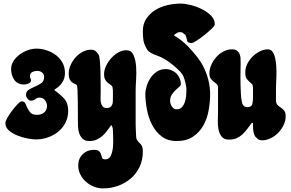

<svg xmlns="http://www.w3.org/2000/svg" viewBox="-20 -778 1620 1070"><path d="M183 -507Q212 -507 240.5 -497.5Q269 -488 291.5 -471Q314 -454 328 -429Q342 -404 342 -371Q342 -340 326 -317Q310 -294 284 -279V-275Q315 -253 337.5 -228.5Q360 -204 360 -161Q360 -124 345 -94.5Q330 -65 305 -44.5Q280 -24 247.5 -12.5Q215 -1 180 -1Q161 -1 132.5 -6.5Q104 -12 76.5 -23Q49 -34 29.5 -51Q10 -68 10 -93Q10 -102 21 -121.5Q32 -141 47.5 -161.5Q63 -182 78 -197.5Q93 -213 102 -213Q116 -213 121.5 -201Q127 -189 133 -175.5Q139 -162 150 -150Q161 -138 187 -138Q210 -138 226 -151Q242 -164 242 -188Q242 -204 231 -219Q220 -234 201 -234Q186 -234 177 -225.5Q168 -217 153 -217Q142 -217 133.5 -228Q125 -239 125 -249Q125 -269 141 -278.5Q157 -288 176 -296Q195 -304 210.5 -315Q226 -326 226 -350Q226 -365 214.5 -374Q203 -383 188 -383Q173 -383 160 -376.5Q147 -370 147 -353Q147 -346 150 -340.5Q153 -335 153 -330Q153 -318 138.5 -312.5Q124 -307 116 -307Q78 -307 60 -332.5Q42 -358 42 -393Q42 -418 55.5 -438.5Q69 -459 90 -474.5Q111 -490 135.5 -498.5Q160 -507 183 -507Z M487 -501Q502 -501 511 -494.5Q520 -488 528 -476Q534 -469 536.5 -439Q539 -409 540 -373.5Q541 -338 541 -305Q541 -272 541 -259Q541 -249 540.5 -235Q540 -221 542 -208Q544 -195 551.5 -185.5Q559 -176 574 -176Q592 -176 600.5 -187Q609 -198 609 -215Q609 -233 609.5 -254.5Q610 -276 607 -293Q605 -300 597.5 -304.5Q590 -309 582 -315.5Q574 -322 567 -333Q560 -344 560 -365Q560 -387 571 -410.5Q582 -434 599.5 -453.5Q617 -473 639 -485.5Q661 -498 684 -498Q712 -498 724 -471Q736 -444 738.5 -407.5Q741 -371 738.5 -333.5Q736 -296 736 -275V-104Q736 -98 736 -83Q736 -68 737 -51.5Q738 -35 738.5 -20.5Q739 -6 741 -3Q747 8 753 14Q759 20 764.5 26Q770 32 773 41Q776 50 776 67Q776 114 758 152Q740 190 709 216.5Q678 243 638 257.5Q598 272 554 272Q528 272 503 262Q478 252 458.5 234.5Q439 217 427.5 194Q416 171 416 144Q416 106 441 81.5Q466 57 504 57Q526 57 533.5 65.5Q541 74 543.5 83.5Q546 93 549 101.5Q552 110 567 110Q588 110 597.5 89.5Q607 69 609.5 41Q612 13 610.5 -14.5Q609 -42 609 -57Q609 -62 606.5 -69Q604 -76 600 -81Q588 -65 576.5 -49Q565 -33 550.5 -20.5Q536 -8 518.5 0Q501 8 479 8Q455 8 442 -3.5Q429 -15 422.5 -32.5Q416 -50 415 -70Q414 -90 414 -107Q414 -123 414 -154.5Q414 -186 413.5 -217.5Q413 -249 412 -274Q411 -299 408 -303Q405 -308 397.5 -310.5Q390 -313 382.5 -318.5Q375 -324 369 -335Q363 -346 363 -369Q363 -392 373.5 -415.5Q384 -439 401 -458Q418 -477 440.5 -489Q463 -501 487 -501Z M776 -605Q776 -645 795.5 -674Q815 -703 845.5 -722Q876 -741 913.5 -749.5Q951 -758 987 -758Q1010 -758 1042.5 -750Q1075 -742 1105 -727Q1135 -712 1156 -691Q1177 -670 1177 -643Q1177 -635 1159.5 -618Q1142 -601 1119.5 -583Q1097 -565 1076 -551.5Q1055 -538 1048 -538Q1038 -538 1030 -542Q1022 -546 1022 -556Q1019 -564 1017 -574.5Q1015 -585 1004 -590Q998 -599 984 -599Q977 -599 971 -597Q963 -593 956 -588Q952 -585 950 -580Q990 -558 1032 -515Q1087 -456 1108.5 -416Q1130 -376 1140.5 -335Q1151 -294 1151 -254Q1151 -209 1142.5 -162Q1134 -115 1112.5 -77.5Q1091 -40 1055 -16Q1019 8 965 8Q914 8 880.5 -18Q847 -44 827 -83.5Q807 -123 798.5 -169Q790 -215 790 -254Q790 -274 797.5 -298.5Q805 -323 819 -344Q833 -365 854.5 -379Q876 -393 903 -393Q921 -393 937 -386Q953 -379 964 -367.5Q975 -356 981.5 -341Q988 -326 988 -310Q988 -302 978.5 -294Q969 -286 958 -275.5Q947 -265 937.5 -250.5Q928 -236 928 -216Q928 -201 937.5 -185Q947 -169 964 -169Q983 -169 994 -181Q1005 -193 1010.5 -210.5Q1016 -228 1017.5 -246.5Q1019 -265 1019 -279Q1019 -292 1014 -314Q1009 -336 1002 -353Q994 -374 946 -414Q898 -454 856 -468Q814 -482 801 -500Q783 -530 779.5 -552.5Q776 -575 776 -605Z M1272 -503Q1291 -503 1301 -495.5Q1311 -488 1315.5 -476.5Q1320 -465 1320.5 -451Q1321 -437 1321 -423Q1321 -413 1320.5 -393.5Q1320 -374 1320 -350.5Q1320 -327 1320.5 -301.5Q1321 -276 1322.5 -253.5Q1324 -231 1327 -214.5Q1330 -198 1335 -192Q1344 -181 1358 -181Q1381 -181 1385.5 -196.5Q1390 -212 1390 -231V-293Q1388 -298 1387.5 -304Q1387 -310 1381 -312Q1372 -321 1366 -326.5Q1360 -332 1355.5 -338Q1351 -344 1349 -352.5Q1347 -361 1347 -376Q1347 -399 1358 -421.5Q1369 -444 1387 -462Q1405 -480 1427.5 -491.5Q1450 -503 1473 -503Q1489 -503 1498.5 -490Q1508 -477 1513 -456Q1518 -435 1519.5 -409.5Q1521 -384 1520.5 -360Q1520 -336 1519 -315.5Q1518 -295 1518 -284V-219Q1518 -201 1526.5 -193Q1535 -185 1545 -178.5Q1555 -172 1563.5 -162Q1572 -152 1572 -130Q1572 -105 1560.5 -81Q1549 -57 1530.5 -38Q1512 -19 1488 -7.5Q1464 4 1440 4Q1421 4 1411 -9Q1403 -14 1398.5 -24.5Q1394 -35 1392 -47.5Q1390 -60 1390 -72Q1390 -84 1390 -93H1383Q1370 -76 1358 -59.5Q1346 -43 1331.5 -29.5Q1317 -16 1299 -8Q1281 0 1256 0Q1228 0 1215 -17Q1202 -34 1197.5 -58Q1193 -82 1194 -108Q1195 -134 1195 -153V-291Q1195 -303 1187.5 -309.5Q1180 -316 1171 -323Q1162 -330 1154.5 -340Q1147 -350 1147 -369Q1147 -393 1157.5 -416.5Q1168 -440 1185 -459.5Q1202 -479 1225 -491Q1248 -503 1272 -503Z"/></svg>

Font: r_Neptun CAT
Style: Regular
Weight: 400
Foundry: Peter Wiegel, CAT-Fonts
Version: Version 1.000;June 8, 2024;FontCreator 14.0.0.2814 32-bit